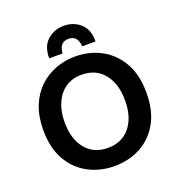

<svg xmlns="http://www.w3.org/2000/svg" viewBox="-160 -1044 1108 1191"><g transform="rotate(-20 393.5 -449.0)"><path d="M393 14Q300 14 222.5 -27Q145 -68 99 -148Q53 -228 53 -347Q53 -436 80 -503.5Q107 -571 154.5 -616.5Q202 -662 263.5 -685.5Q325 -709 393 -709Q487 -709 564 -668Q641 -627 687.5 -546.5Q734 -466 734 -347Q734 -228 688.5 -148Q643 -68 566 -27Q489 14 393 14ZM393 -106Q487 -106 540 -171.5Q593 -237 593 -347Q593 -457 540 -523Q487 -589 393 -589Q331 -589 286.5 -558.5Q242 -528 218 -473.5Q194 -419 194 -347Q194 -237 247 -171.5Q300 -106 393 -106ZM240 -753Q239 -831 284 -871.5Q329 -912 393 -912Q458 -912 502.5 -871.5Q547 -831 546 -753H458Q453 -826 393 -826Q333 -826 328 -753Z"/></g></svg>

Font: Ubuntu Sans
Style: Bold
Weight: 700
Designer: Dalton Maag Ltd
Foundry: Dalton Maag Ltd
Version: Version 1.006; ttfautohint (v1.8.4.7-5d5b)